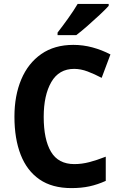

<svg xmlns="http://www.w3.org/2000/svg" viewBox="-20 -1047 619 984"><path d="M360 -694Q282 -694 243 -626.5Q204 -559 204 -448Q204 -332 241.5 -269Q279 -206 361 -206Q399 -206 437.5 -216Q476 -226 522 -244V-120Q480 -101 438.5 -92Q397 -83 346 -83Q247 -83 182.5 -127.5Q118 -172 86 -254Q54 -336 54 -449Q54 -557 89 -640Q124 -723 191.5 -770Q259 -817 356 -817Q406 -817 454 -804Q502 -791 546 -768L501 -648Q465 -667 429.5 -680.5Q394 -694 360 -694ZM537 -1017Q521 -999 491 -971Q461 -943 428.5 -914.5Q396 -886 371 -867H275V-880Q300 -912 329 -952.5Q358 -993 378 -1027H537Z"/></svg>

Font: Noto Sans Telugu UI SemiCondensed
Style: Bold
Weight: 700
Width: 4
Designer: Jelle Bosma - Monotype Design Team
Foundry: Monotype Imaging Inc.
Version: Version 2.005; ttfautohint (v1.8.4.7-5d5b)